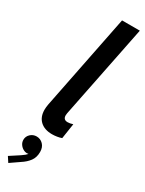

<svg xmlns="http://www.w3.org/2000/svg" viewBox="-280 -785 824 1091"><g transform="rotate(30 132.5 -239.5)"><path d="M33.2 -92.8Q33.2 -108.9 37.1 -129.9L161.1 -752H277.8L154.8 -139.2Q153.3 -131.3 153.3 -125Q153.3 -96.2 182.1 -96.2Q197.3 -96.2 216.3 -102.5L201.2 -2.9Q188.5 2 171.9 4.6Q155.3 7.3 139.6 7.3Q89.8 7.3 61.5 -19Q33.2 -45.4 33.2 -92.8ZM-15.6 239.3 40 203.1 49.3 196.8Q71.3 182.1 80.1 170.9Q74.2 171.9 70.3 171.9Q57.1 171.9 44.2 164.3Q31.2 156.7 22.9 143.8Q14.6 130.9 14.6 115.2Q14.6 93.3 31.2 77.4Q47.9 61.5 71.3 61.5Q96.2 61.5 114 79.6Q131.8 97.7 131.8 128.9Q131.8 164.1 114 188.2Q96.2 212.4 66.4 231.4L6.3 272.9Z"/></g></svg>

Font: Reddit Sans Vanilla SemiBold
Style: Italic
Weight: 600
Italic angle: -11.25°
Designer: Stephen Hutchings
Version: Version 1.013